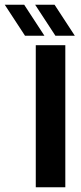

<svg xmlns="http://www.w3.org/2000/svg" viewBox="-106 -791 341 811"><path d="M45.1 0V-600H169.9V0ZM-0.3 -640 -86 -771.1H-3.9L81.7 -640ZM128.1 -640 42.4 -771.1H124.4L210.1 -640Z"/></svg>

Font: Big Shoulders Stencil Thin
Style: Regular
Weight: 100
Designer: Patric King
Foundry: XO Type Co
Version: Version 2.001